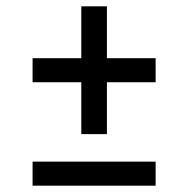

<svg xmlns="http://www.w3.org/2000/svg" viewBox="-20 -581 595 607"><path d="M237 -561H318V-157H237ZM472 -397V-321H83V-397ZM472 -70V6H83V-70Z"/></svg>

Font: Roboto Serif 28pt Condensed Medium
Style: Regular
Weight: 500
Width: 3
Designer: Greg Gazdowicz
Foundry: Commercial Type
Version: Version 1.008